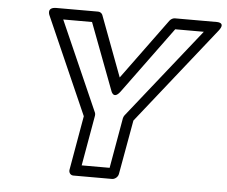

<svg xmlns="http://www.w3.org/2000/svg" viewBox="-53 -797 1042 883"><g transform="rotate(5 468.0 -355.5)"><path d="M500 -379 725 -686H857L527 -271C524 -267 522 -262 521 -258L480 -25H351L392 -258C393 -263 392 -268 391 -271L208 -686H341L457 -379C457 -379 469 -337 500 -379ZM490 -443 385 -723C382 -730 374 -736 365 -736H172C124 -736 144 -698 144 -698L341 -251L297 0C295 11 302 25 317 25H496C507 25 522 15 525 0L570 -251L925 -698C957 -739 911 -736 911 -736H719C711 -736 701 -731 695 -723Z"/></g></svg>

Font: Asimov
Style: XWidOuIt
Weight: 500
Designer: Google
Version: Version 2.000980; 2014